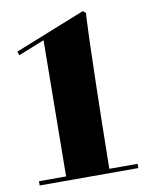

<svg xmlns="http://www.w3.org/2000/svg" viewBox="-79 -736 620 801"><g transform="rotate(-10 231.0 -335.5)"><path d="M35 -543 145 -587 139 -11H24V7H442V-11H322C331 -585 339 -669 339 -669L327 -678L29 -559Z"/></g></svg>

Font: Purple Purse
Style: Regular
Weight: 400
Designer: Astigmatic (AOETI)
Foundry: Astigmatic (AOETI)
Version: Version 1.000